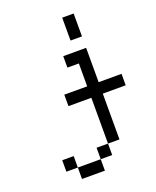

<svg xmlns="http://www.w3.org/2000/svg" viewBox="-149 -775 799 985"><g transform="rotate(-20 250.0 -282.0)"><path d="M500 -250V-312.5H375V-500H250V-437.5H312.5Q312.5 -437.5 312.5 -312.5H187.5V-250H312.5Q312.5 -250 312.5 0H250V62.5H125V125H250V62.5H312.5V0H375Q375 0 375 -250ZM125 62.5V0H62.5V62.5ZM312.5 -687.5Q312.5 -687.5 312.5 -562.5H375Q375 -562.5 375 -687.5Z"/></g></svg>

Font: UnifontExMono
Style: Regular
Weight: 500
Version: Version 15.0.06